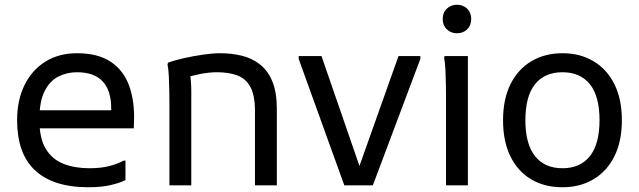

<svg xmlns="http://www.w3.org/2000/svg" viewBox="-20 -780 2689 808"><path d="M352 8Q276 8 219.5 -10.5Q163 -29 125.5 -65Q88 -101 70 -153.5Q52 -206 52 -274Q52 -359 83.5 -422.5Q115 -486 171.5 -521Q228 -556 304 -556Q392 -556 446 -520Q500 -484 523.5 -419Q547 -354 544 -268L543 -240H116V-316H448V-324Q448 -399 412 -437.5Q376 -476 304 -476Q262 -476 226 -458Q190 -440 168 -397Q146 -354 146 -280V-274Q146 -197 173 -153Q200 -109 247.5 -90.5Q295 -72 356 -72Q407 -72 443 -82Q479 -92 500 -104H508V-22Q484 -10 445 -1Q406 8 352 8Z M693 0V-344Q693 -364 692.5 -396Q692 -428 690.5 -459Q689 -490 685 -508L687 -516Q713 -526 753 -535Q793 -544 834 -550Q875 -556 905 -556Q955 -556 998 -545.5Q1041 -535 1074.5 -508.5Q1108 -482 1126.5 -436.5Q1145 -391 1145 -320V0H1053V-312Q1053 -378 1034 -413.5Q1015 -449 979 -462.5Q943 -476 893 -476Q861 -476 824.5 -469Q788 -462 761 -452L777 -480Q781 -465 783 -442.5Q785 -420 785 -396V0Z M1429 0 1237 -532V-544H1333L1505 -46H1480L1657 -544H1749V-532L1549 0Z M1903 -640Q1878 -640 1860.5 -656.5Q1843 -673 1843 -700Q1843 -727 1860.5 -743.5Q1878 -760 1903 -760Q1929 -760 1946 -743.5Q1963 -727 1963 -700Q1963 -673 1946 -656.5Q1929 -640 1903 -640ZM1857 0V-372Q1857 -392 1856.5 -424Q1856 -456 1854.5 -487Q1853 -518 1849 -536L1851 -544H1949V0Z M2097 -274Q2097 -363 2128.5 -426Q2160 -489 2216.5 -522.5Q2273 -556 2347 -556Q2421 -556 2477.5 -522.5Q2534 -489 2565.5 -426Q2597 -363 2597 -274Q2597 -185 2565.5 -122Q2534 -59 2477.5 -25.5Q2421 8 2347 8Q2271 8 2215 -25.5Q2159 -59 2128 -122Q2097 -185 2097 -274ZM2191 -274Q2191 -174 2231.5 -123Q2272 -72 2347 -72Q2422 -72 2462.5 -123Q2503 -174 2503 -274Q2503 -375 2462.5 -425.5Q2422 -476 2347 -476Q2272 -476 2231.5 -425.5Q2191 -375 2191 -274Z"/></svg>

Font: Kufam
Style: Regular
Weight: 400
Designer: Wael Morcos, Artur Schmal
Foundry: Original Type
Version: Version 1.301; ttfautohint (v1.8.3)